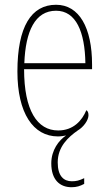

<svg xmlns="http://www.w3.org/2000/svg" viewBox="-20 -562 452 805"><path d="M280 223C301 223 316 218 333 209V185C312 195 300 198 281 198C247 198 222 176 222 119C222 53 266 13 306 -15C330 -29 351 -58 351 -79C351 -91 347 -97 342 -100C324 -56 287 -15 224 -15C136 -15 81 -99 81 -272H366V-291C366 -446 312 -542 215 -542C111 -542 53 -450 53 -262C53 -88 119 10 223 10C235 10 247 8 257 6C227 26 195 67 195 123C195 191 230 223 280 223ZM338 -297H82C87 -431 127 -517 215 -517C299 -517 336 -428 338 -297Z"/></svg>

Font: Noto Serif Georgian Condensed Thin
Style: Regular
Weight: 100
Width: 3
Designer: Monotype Design Team, Akaki Razmadze
Foundry: Google LLC
Version: Version 2.003